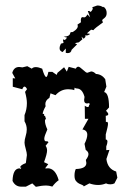

<svg xmlns="http://www.w3.org/2000/svg" viewBox="-20 -685 484 711"><path d="M112.8 6.8 99.6 -5.9 75.7 6.3H59.1Q36.6 6.3 26.4 -15.1Q27.8 -61.5 52.7 -61.5L56.2 -59.6L59.1 -63.5L54.7 -64.9Q54.7 -73.2 75.7 -81.1L79.6 -110.8Q79.6 -118.7 75.2 -134Q70.8 -149.4 70.8 -156.7Q70.8 -167.5 75 -180.9Q79.1 -194.3 79.1 -205.6Q79.1 -221.7 70.8 -235.8V-258.8Q79.6 -279.8 79.6 -303.2Q79.6 -319.8 72.8 -344.7L80.1 -355Q75.2 -364.3 70.8 -364.3Q66.4 -364.3 62.5 -354.5L27.3 -363.8V-395.5L36.6 -394.5L25.4 -415Q31.2 -437 51.3 -437L63 -435.5L81.1 -439.9L97.7 -430.7Q102.5 -436.5 112.8 -436.5Q122.1 -436.5 136.2 -430.7Q145 -399.9 151.4 -399.9Q155.3 -399.9 159.2 -418.9H173.8L189.9 -407.7L192.9 -415.5L217.3 -436L227.5 -419.9L234.4 -437.5L260.7 -430.7Q264.2 -438 270 -438Q274.9 -438 286.9 -426.8Q298.8 -415.5 303.2 -415.5L317.4 -420.4Q326.2 -420.4 335.4 -411.1Q356 -410.2 369.6 -392.1L374 -364.3L365.7 -344.2Q383.8 -340.8 383.8 -287.1L372.6 -274.9Q380.9 -266.6 380.9 -262.2Q380.9 -256.8 371.6 -256.3L372.1 -232.9L375.5 -233.9Q379.9 -233.9 379.9 -225.6Q379.9 -217.8 371.6 -187V-168.5Q377.9 -168 377.9 -160.6Q377.9 -154.3 373.5 -142.6V-128.9L385.3 -129.9L374 -96.2Q378.4 -59.6 410.2 -49.8L414.6 -26.9L403.8 -5.9Q397.5 -2.4 388.2 -2.4Q378.9 -2.4 372.6 -5.9Q358.4 0 343.3 0Q327.6 0 311 -5.9L290 5.4Q290 2 284.7 0Q279.3 -2 272.9 -5.1Q266.6 -8.3 261.2 -14.9Q255.9 -21.5 255.9 -34.7Q255.9 -49.3 260.7 -59.1Q299.8 -60.1 299.8 -81.5L297.9 -92.8Q307.6 -105.5 307.6 -114.3Q307.6 -123 297.4 -129.9L293 -152.3Q303.2 -172.9 303.2 -186Q303.2 -202.6 285.2 -205.6L307.6 -245.1H294.4L293.9 -293.5Q300.3 -288.6 304.7 -288.6Q309.6 -288.6 309.6 -294.9Q312 -296.9 312 -299.3Q312 -301.3 310.1 -303.2L302.2 -301.8Q291.5 -301.8 291.5 -314.9L293 -326.2Q284.7 -357.4 263.7 -357.4Q259.8 -357.4 256.3 -360.4L254.9 -351.1Q246.6 -354.5 232.4 -354.5Q205.1 -354.5 185.5 -332.5L167 -339.4L163.1 -322.8Q147.9 -313.5 147.9 -299.3L148.9 -291.5Q138.2 -272 138.2 -263.2H144Q142.6 -260.3 142.6 -258.8Q142.6 -257.8 143.8 -257.1Q145 -256.3 146.7 -254.9Q148.4 -253.4 148.4 -250Q149.9 -247.6 149.9 -245.6Q149.9 -244.1 148.2 -242.7Q146.5 -241.2 146.5 -237.8Q146.5 -225.1 155.3 -205.6Q144 -180.2 144 -171.9Q144 -161.6 150.9 -161.6L154.8 -162.1L159.7 -158.7L148.9 -145Q154.3 -138.2 154.3 -127.4Q154.3 -115.2 143.1 -84.5L158.7 -77.1L146.5 -61L151.4 -62.5Q152.3 -60.5 153.3 -60.5Q154.3 -60.5 155.8 -62Q185.1 -62 197.3 -17.6Q184.6 -8.8 173.8 5.9Q161.1 2 151.4 2Q134.3 2 112.8 6.8ZM230.5 -488.3 223.6 -489.3V-505.4L211.9 -492.2Q200.7 -496.1 200.7 -505.9Q200.7 -514.2 205.6 -523.4L215.3 -525.9L213.4 -536.1Q213.4 -539.1 215.3 -539.1L220.2 -536.6L228.5 -545.4L215.8 -549.3Q228 -549.8 232.7 -552.5Q237.3 -555.2 238.8 -558.3Q240.2 -561.5 240.7 -564Q241.2 -566.4 245.6 -566.4L246.1 -565.9Q250.5 -565.9 259.3 -573.5Q268.1 -581.1 268.1 -588.4L267.1 -594.2L279.8 -602.5L279.3 -608.9Q279.3 -621.6 285.6 -621.6L291.5 -620.6Q298.3 -620.6 303.7 -631.8L314 -620.6L305.2 -644L310.5 -644.5L314.5 -641.1Q318.4 -641.1 323.7 -652.3L321.8 -658.2L339.8 -664.6Q351.6 -664.6 358.4 -660.2L362.8 -658.2L363.3 -660.2Q375 -651.9 375 -636.7Q375 -628.9 372.3 -624.8Q369.6 -620.6 366.7 -618.2Q363.8 -615.7 361.1 -613.8Q358.4 -611.8 358.4 -608.9L361.3 -602.1Q331.1 -580.6 325.7 -573.2L317.4 -575.2L301.8 -561.5L314 -559.6Q307.1 -553.7 300.3 -553.7L295.9 -554.2L296.4 -548.3L290 -541.5L281.7 -549.3L285.2 -539.6L272 -528.3Q258.3 -526.4 258.3 -523.9L265.6 -521L245.1 -500.5Q243.2 -488.3 230.5 -488.3Z"/></svg>

Font: Truetypewriter PolyglOTT
Style: Regular
Weight: 400
Designer: Sergey Beatoff a.k.a. Sam_T
Version: Version 3.76